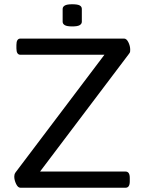

<svg xmlns="http://www.w3.org/2000/svg" viewBox="-20 -881 678 901"><path d="M76 0Q64 0 55.5 -18Q47 -36 47 -52Q47 -57 48 -61.5Q49 -66 53 -72L470 -624H76Q57 -624 57 -654V-670Q57 -700 76 -700H562Q574 -700 582.5 -682.5Q591 -665 591 -648Q591 -643 590.5 -638.5Q590 -634 585 -628L168 -76H569Q589 -76 589 -46V-30Q589 0 569 0ZM319 -757Q294 -757 284 -763Q274 -769 274 -779V-839Q274 -849 284 -855Q294 -861 319 -861Q344 -861 354 -855.5Q364 -850 364 -839V-779Q364 -769 354 -763Q344 -757 319 -757Z"/></svg>

Font: Asap Semi Expanded
Style: Regular
Weight: 400
Width: 6
Designer: Pablo Cosgaya
Foundry: Omnibus-Type
Version: Version 3.001; ttfautohint (v1.8.4.7-5d5b)